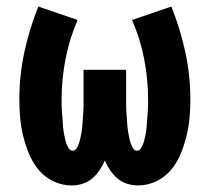

<svg xmlns="http://www.w3.org/2000/svg" viewBox="-20 -558 640 586"><path d="M199 8Q170 8 143.5 -4.5Q117 -17 98.5 -39Q80 -61 69 -87.5Q58 -114 51 -142Q44 -170 41.5 -198.5Q39 -227 39 -255Q39 -328 54.5 -399.5Q70 -471 97 -538L217 -497Q192 -440 180 -378Q168 -316 168 -254Q168 -247 168 -240Q168 -233 168.5 -226Q169 -219 169.5 -212Q170 -205 170.5 -198.5Q171 -192 171.5 -185Q172 -178 172.5 -171Q173 -164 174 -157.5Q175 -151 176.5 -144Q178 -137 179.5 -130.5Q181 -124 183.5 -117.5Q186 -111 190.5 -104.5Q195 -98 202 -98Q209 -98 213.5 -105Q218 -112 220.5 -119Q223 -126 224.5 -133Q226 -140 227.5 -147.5Q229 -155 230 -162Q231 -169 231.5 -176.5Q232 -184 232.5 -191.5Q233 -199 233.5 -206Q234 -213 234.5 -220.5Q235 -228 235 -235.5Q235 -243 235 -250.5Q235 -258 235 -265V-345H365V-265Q365 -258 365 -250.5Q365 -243 365 -235.5Q365 -228 365.5 -220.5Q366 -213 366.5 -206Q367 -199 367.5 -191.5Q368 -184 368.5 -176.5Q369 -169 370 -162Q371 -155 372.5 -147.5Q374 -140 375.5 -133Q377 -126 379.5 -119Q382 -112 386.5 -105Q391 -98 398 -98Q405 -98 409.5 -104.5Q414 -111 416.5 -117.5Q419 -124 420.5 -130.5Q422 -137 423.5 -144Q425 -151 426 -157.5Q427 -164 427.5 -171Q428 -178 428.5 -185Q429 -192 429.5 -198.5Q430 -205 430.5 -212Q431 -219 431.5 -226Q432 -233 432 -240Q432 -247 432 -254Q432 -316 420 -378Q408 -440 383 -497L503 -538Q530 -471 545.5 -399.5Q561 -328 561 -255Q561 -227 558.5 -198.5Q556 -170 549 -142Q542 -114 531 -87.5Q520 -61 501.5 -39Q483 -17 456.5 -4.5Q430 8 401 8Q385 8 368.5 3Q352 -2 339 -13Q326 -24 316.5 -38Q307 -52 300 -68Q293 -52 283.5 -38Q274 -24 261 -13Q248 -2 231.5 3Q215 8 199 8Z"/></svg>

Font: Iosevka Curly Slab HvEx
Style: Regular
Weight: 900
Width: 7
Monospace: yes
Designer: Belleve Invis
Foundry: Belleve Invis
Version: Version 11.1.0; ttfautohint (v1.8.3)